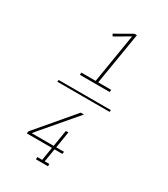

<svg xmlns="http://www.w3.org/2000/svg" viewBox="-241 -957 1082 1235"><g transform="rotate(30 300.0 -340.0)"><path d="M493 -333H105L107 -347H495ZM209 -444V-461H316L376 -826L268 -763L258 -778L380 -848H399L335 -461H431L430 -444ZM236 168V151H272L288 53H101L104 36L335 -236H359L161 -4L128 36H291L311 -86H330L310 36H368L365 53H307L291 151H325V168Z"/></g></svg>

Font: Iosevka Etoile Thin
Style: Italic
Weight: 100
Italic angle: -9°
Designer: Belleve Invis
Foundry: Belleve Invis
Version: Version 22.1.2; ttfautohint (v1.8.4)